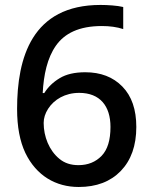

<svg xmlns="http://www.w3.org/2000/svg" viewBox="-20 -743 612 773"><path d="M48.8 -304.2C48.8 -232.4 60.1 -173.8 82 -127.4C126.5 -35.2 205.1 9.8 296.9 9.8C368.2 9.8 424.8 -11.7 466.3 -54.7C507.8 -97.7 528.8 -156.7 528.8 -231.9C528.8 -301.8 510.3 -356 472.7 -394.5C435.1 -433.1 385.3 -452.1 323.2 -452.1C280.8 -452.1 246.6 -444.3 220.2 -428.2C193.4 -412.1 172.9 -392.1 158.2 -368.2H151.9C155.8 -442.4 170.4 -509.8 205.1 -559.1C239.7 -608.4 297.9 -638.2 390.1 -638.2C421.9 -638.2 450.7 -634.3 476.1 -626V-714.8C452.1 -720.7 412.6 -723.1 384.8 -723.1C107.9 -723.1 48.8 -509.8 48.8 -304.2ZM295.9 -78.1C265.1 -78.1 239.7 -86.4 219.2 -103.5C177.7 -137.2 155.8 -193.4 155.8 -248C155.8 -267.1 161.6 -286.1 173.8 -305.2C197.8 -342.3 241.7 -369.1 298.8 -369.1C382.8 -369.1 424.8 -315.9 424.8 -231.9C424.8 -179.2 413.1 -140.6 389.2 -115.7C365.2 -90.8 334 -78.1 295.9 -78.1Z"/></svg>

Font: Noto Reveo Sans
Style: Regular
Weight: 500
Designer: Monotype Design Team
Foundry: Monotype Imaging Inc.
Version: Version 2.007